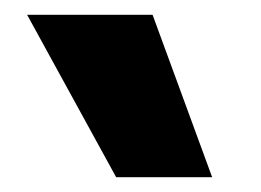

<svg xmlns="http://www.w3.org/2000/svg" viewBox="-20 -810 353 260"><path d="M137.3 -570 16.7 -790H186.6L267.3 -570Z"/></svg>

Font: M PLUS 2 Thin
Style: Regular
Weight: 100
Designer: Coji Morishita
Foundry: UNDERFOREST DESIGN
Version: Version 1.001